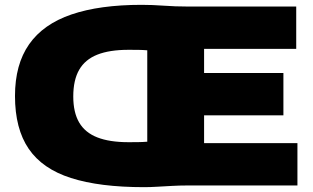

<svg xmlns="http://www.w3.org/2000/svg" viewBox="-20 -767 1293 794"><path d="M576 7Q392 7 273.8 -30.8Q155.5 -68.5 98.8 -151.5Q42 -234.5 42 -370Q42 -500.5 100.5 -584Q159 -667.5 275.5 -707.2Q392 -747 566 -747Q609 -747 657.5 -743.5Q706 -740 754 -740H1205V-565H824V-175H1210V0H754Q722.5 0 691 1.8Q659.5 3.5 630.2 5.2Q601 7 576 7ZM511 -179Q528.5 -179 549.8 -179.2Q571 -179.5 589 -181V-559Q571 -560.5 552 -560.8Q533 -561 511 -561Q433 -561 382.5 -541Q332 -521 307.5 -478.5Q283 -436 283 -368Q283 -302 307.5 -260.2Q332 -218.5 382.5 -198.8Q433 -179 511 -179ZM703 -290V-465H1152V-290Z"/></svg>

Font: Encode Sans SC Expanded Black
Style: Regular
Weight: 900
Width: 7
Designer: Multiple Designers
Foundry: Impallari Type
Version: Version 3.002